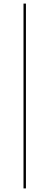

<svg xmlns="http://www.w3.org/2000/svg" viewBox="-20 -800 275 1070"><path d="M111 -780H124.5V250H111Z"/></svg>

Font: Bodoni* 16 Medium
Style: Regular
Weight: 500
Version: Version 2.2